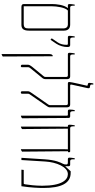

<svg xmlns="http://www.w3.org/2000/svg" viewBox="569 -1482 1153 2331"><g transform="rotate(90 1145.5 -316.5)"><path d="M65 0H282C326 0 352 -22 352 -92V-516C352 -565 326 -592 279 -592H71C56 -592 49 -603 49 -627V-647H36C32 -625 29 -597 29 -585C29 -571 33 -564 48 -564H78V-563C39 -518 29 -424 29 -369V-34C29 -11 36 0 65 0ZM56 -28V-369C56 -429 71 -534 108 -564H278C304 -564 325 -547 325 -509V-86C325 -44 313 -28 268 -28Z M463 -353 511 -424C536 -461 551 -516 551 -556C551 -586 543 -592 525 -592H457C442 -592 435 -603 435 -627V-647H422C418 -625 415 -597 415 -585C415 -571 419 -564 434 -564H511C523 -564 524 -559 524 -546C524 -508 516 -471 493 -438L445 -368Z M783 7C793 7 796 1 796 -7V-80C796 -93 800 -98 810 -111L922 -248C934 -262 941 -272 941 -297V-551C941 -569 938 -592 906 -592H663C648 -592 641 -603 641 -627V-647H628C624 -625 621 -597 621 -585C621 -571 625 -564 640 -564H895C907 -564 914 -557 914 -545V-291C914 -282 912 -277 904 -268L789 -128C775 -110 766 -95 766 -80V-7C766 1 774 7 783 7ZM636 240H641C651 236 660 232 666 226L663 -378L659 -382L648 -375C638 -368 636 -352 636 -314Z M1103 7C1113 7 1118 1 1118 -7V-80C1118 -93 1123 -98 1132 -111L1264 -302C1274 -317 1283 -329 1283 -341V-551C1283 -569 1280 -592 1248 -592H1020C1006 -592 1005 -598 1008 -613L1049 -798C1054 -822 1051 -829 1039 -831L1022 -834C1004 -837 1006 -850 1006 -862V-873H993C991 -865 986 -841 986 -826C986 -813 990 -810 1001 -807L1014 -804C1021 -802 1021 -799 1020 -794C1015 -770 975 -602 975 -580C975 -566 986 -564 995 -564H1237C1249 -564 1256 -557 1256 -545V-345C1256 -336 1253 -332 1246 -322L1111 -128C1098 -109 1088 -95 1088 -80V-7C1088 1 1094 7 1103 7Z M1384 6H1390C1402 2 1410 -2 1416 -8L1412 -571C1412 -584 1407 -592 1392 -592H1353C1338 -592 1330 -603 1330 -627V-647H1317C1313 -635 1310 -606 1310 -582C1310 -570 1317 -564 1331 -564H1372C1382 -564 1384 -560 1384 -550Z M1517 6H1522C1532 2 1541 -2 1547 -8L1542 -564H1793V-563C1791 -535 1791 -502 1791 -444V6H1796C1806 2 1815 -2 1821 -8L1816 -564L1828 -567V-583C1828 -589 1824 -592 1818 -592H1536C1521 -592 1514 -603 1514 -627V-647H1501C1497 -625 1494 -597 1494 -585C1494 -571 1498 -564 1513 -564H1519V-563C1518 -535 1517 -502 1517 -444Z M1896 0H1923L1941 -291C1949 -422 2006 -564 2094 -564C2162 -564 2235 -495 2235 -253C2235 -170 2225 -89 2218 -47C2215 -30 2215 -28 2203 -28H2043L2040 0H2241C2259 -118 2262 -220 2262 -269C2262 -483 2205 -598 2080 -598H2059L2000 -533L1998 -534V-571C1998 -584 1993 -592 1979 -592H1936C1921 -592 1914 -603 1914 -627V-647H1901C1897 -625 1894 -597 1894 -585C1894 -571 1898 -564 1913 -564H1948C1969 -564 1977 -559 1977 -547C1977 -527 1976 -519 1967 -501C1954 -475 1923 -420 1914 -280Z"/></g></svg>

Font: Noto Serif Hebrew ExtraCondensed Thin
Style: Regular
Weight: 100
Width: 2
Designer: Monotype Design Team
Foundry: Monotype Imaging Inc.
Version: Version 2.004